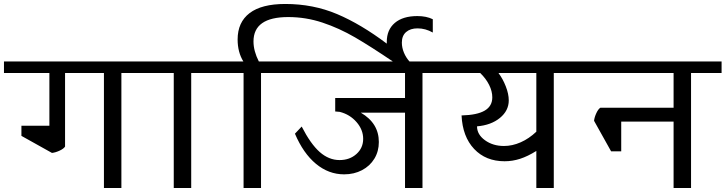

<svg xmlns="http://www.w3.org/2000/svg" viewBox="-42 -948 3658 968"><path d="M724 -580H570V0H482V-580H286V-209Q279 -198 258.5 -188.5Q238 -179 220 -177L66 -263V-314H207V-580H-22V-638H724Z M834 -580H680V-638H1076V-580H922V0H834Z M2140 -851V-784Q2103 -805 2063 -805Q2027 -805 2005.5 -786.5Q1984 -768 1984 -733Q1984 -708 1994.5 -682.5Q2005 -657 2025 -635H1944H1943Q1828 -713 1748 -759.5Q1668 -806 1584 -834Q1500 -862 1411 -862Q1236 -862 1236 -739Q1236 -691 1263 -638H1428V-580H1274V0H1186V-580H1032V-638H1185Q1156 -685 1156 -749Q1156 -836 1216.5 -882Q1277 -928 1396 -928Q1537 -928 1657.5 -877Q1778 -826 1908 -728V-737Q1908 -798 1948.5 -832.5Q1989 -867 2062 -867Q2108 -867 2140 -851Z M2242 -580H2088V0H2000V-380H1777Q1868 -327 1868 -232Q1868 -185 1845.5 -148Q1823 -111 1783 -90Q1743 -69 1693 -69Q1615 -69 1551 -122Q1487 -175 1445 -274L1479 -310Q1524 -222 1570 -181.5Q1616 -141 1670 -141Q1721 -141 1755 -171.5Q1789 -202 1789 -248Q1789 -294 1755.5 -332.5Q1722 -371 1671 -384L1648 -386V-454H2000V-580H1384V-638H2242Z M2904 -580H2750V0H2662V-187Q2619 -160 2580.5 -147.5Q2542 -135 2502 -135Q2407 -135 2348.5 -197Q2290 -259 2285 -366Q2364 -368 2402 -390.5Q2440 -413 2440 -457Q2440 -488 2424 -520Q2408 -552 2379 -580H2198V-638H2904ZM2662 -284V-580H2471Q2493 -551 2508 -512.5Q2523 -474 2523 -442Q2523 -390 2478.5 -353.5Q2434 -317 2363 -311Q2363 -270 2403 -241Q2443 -212 2499 -212Q2541 -212 2583 -230.5Q2625 -249 2662 -284Z M3596 -580H3442V0H3354V-335H3090V-185H3039L2953 -339Q2955 -357 2964.5 -377.5Q2974 -398 2985 -405H3354V-580H2860V-638H3596Z"/></svg>

Font: AmikoRegular
Style: Regular
Weight: 400
Designer: Pablo Impallari, Rodrigo Fuenzalida, Andres Torresi
Foundry: Impallari Type
Version: Version 1.000; ttfautohint (v1.3)